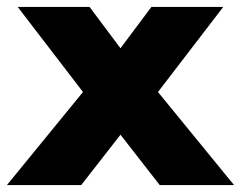

<svg xmlns="http://www.w3.org/2000/svg" viewBox="-20 -533 694 553"><path d="M654 0 435 -268 623 -513H416L327 -394L238 -513H31L219 -268L0 0H214L327 -145L440 0Z"/></svg>

Font: Hussar Techniczny
Style: Bold 
Weight: 700
Foundry: Cannot Into Space Fonts
Version: Version 0.77